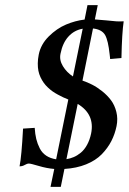

<svg xmlns="http://www.w3.org/2000/svg" viewBox="-20 -647 502 748"><path d="M92.8 -9.8Q85.4 -9.8 76.4 -4.4Q67.4 1 56.2 1Q64 -37.1 69.8 -146L115.2 -148.9Q116.7 -124.5 121.3 -105.5Q126 -86.4 135 -68.8Q144 -51.3 160.2 -40.5Q176.3 -29.8 198.7 -26.4L246.1 -259.3Q234.9 -263.7 225.6 -268.1Q216.3 -272.5 205.1 -278.6Q193.8 -284.7 184.8 -291Q175.8 -297.4 166.5 -306.2Q157.2 -314.9 150.4 -324.5Q143.6 -334 137.9 -345.9Q132.3 -357.9 129.6 -371.1Q127 -384.3 127.2 -400.4Q127.4 -416.5 130.9 -434.1Q138.7 -474.1 169.9 -505.1Q201.2 -536.1 237.1 -551.3Q272.9 -566.4 309.6 -570.8L320.8 -627H360.8L349.6 -571.3Q367.7 -570.3 394.3 -567.6Q420.9 -564.9 432.1 -564Q443.4 -563 461.9 -564Q455.1 -519 453.1 -420.9L409.2 -417L407.2 -435.1Q401.4 -489.3 389.6 -510.3Q377 -532.2 342.3 -536.1L301.3 -333Q320.3 -326.7 339.1 -317.1Q357.9 -307.6 378.2 -291.5Q398.4 -275.4 412.6 -256.3Q426.8 -237.3 433.3 -210.9Q439.9 -184.6 434.1 -155.8Q427.7 -124.5 413.8 -97.4Q399.9 -70.3 376.5 -46.1Q353 -22 315.7 -6.8Q278.3 8.3 231 11.2L216.8 81.1H176.8L191.4 11.2Q162.1 8.8 130.9 -0.5Q99.6 -9.8 92.8 -9.8ZM238.8 -26.9Q253.9 -29.3 267.6 -35.2Q281.2 -41 294.9 -52.2Q308.6 -63.5 319.1 -82.5Q329.6 -101.6 335 -127Q350.1 -201.7 282.7 -242.2ZM302.2 -535.2Q269 -529.3 246.6 -504.6Q224.1 -480 215.8 -438Q210.4 -413.1 225.1 -389.2Q239.7 -365.2 264.2 -349.1Z"/></svg>

Font: Linux Libertine G
Style: Semibold Italic
Weight: 600
Italic angle: -11.5°
Designer: Philipp H. Poll
Foundry: Philipp H. Poll
Version: Version 5.1.1